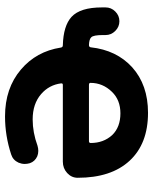

<svg xmlns="http://www.w3.org/2000/svg" viewBox="54 -650 586 733"><g transform="rotate(90 346.5 -284.0)"><path d="M152.3 -331.1Q160.2 -331.1 161.1 -337.9Q171.9 -436.5 237.3 -496.1Q304.7 -556.6 411.1 -556.6Q529.3 -556.6 594.2 -486.3Q659.2 -416 659.2 -288.1Q659.2 -264.6 641.1 -248Q623 -231.4 597.7 -231.4H304.7Q297.9 -231.4 298.8 -224.6Q304.7 -178.7 339.8 -148.4Q377 -116.2 436.5 -116.2Q486.3 -116.2 537.1 -134.8Q546.9 -137.7 556.6 -137.7Q567.4 -137.7 577.1 -133.8Q596.7 -125 603.5 -105.5Q606.4 -95.7 606.4 -85.9Q606.4 -74.2 601.6 -62.5Q591.8 -41 570.3 -34.2Q499 -10.7 424.8 -10.7Q317.4 -10.7 246.1 -71.3Q176.8 -129.9 162.1 -223.6Q161.1 -231.4 153.3 -231.4Q79.1 -233.4 44.9 -264.6Q8.8 -297.9 8.8 -380.9V-394.5Q8.8 -416 24.4 -431.6Q40 -447.3 61.5 -447.3Q83 -447.3 98.6 -431.6Q114.3 -416 114.3 -394.5V-384.8Q114.3 -347.7 123 -339.8Q129.9 -332 152.3 -331.1ZM519.5 -331.1Q526.4 -331.1 526.4 -337.9Q526.4 -386.7 496.1 -419.9Q465.8 -451.2 413.1 -451.2Q362.3 -451.2 331.1 -418.9Q296.9 -383.8 296.9 -336.9Q296.9 -331.1 304.7 -331.1Z"/></g></svg>

Font: Gen Jyuu Gothic P Bold
Style: Bold
Weight: 700
Designer: [Source Han Sans]
Ryoko NISHIZUKA  (kana & ideographs); Paul D. Hunt (Latin, Greek & Cyrillic); Wenlong ZHANG  (bopomofo
Version: Version 1.002.20150607